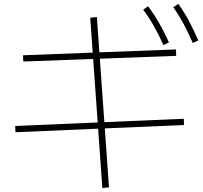

<svg xmlns="http://www.w3.org/2000/svg" viewBox="-20 -875 1040 983"><path d="M504 88 442 -784 476 -788 538 84ZM59 -198 58 -230 921 -267 922 -235ZM99 -560 98 -592 881 -622 882 -589ZM817 -644Q791 -701 766.5 -744Q742 -787 713 -825L738 -843Q770 -800 795.5 -755.5Q821 -711 845 -658ZM967 -655Q942 -712 918.5 -755.5Q895 -799 867 -838L893 -855Q924 -812 948 -766.5Q972 -721 995 -668Z"/></svg>

Font: M PLUS 1 Thin ExtraLight
Style: Regular
Weight: 250
Version: Version 1.001